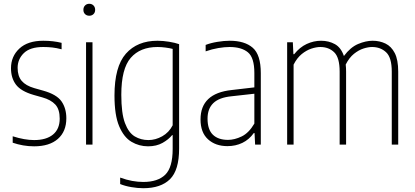

<svg xmlns="http://www.w3.org/2000/svg" viewBox="-20 -763 2188 1013"><path d="M160 9Q130 9 101.8 4Q73.5 -1 47 -10V-44Q110 -24 160 -24Q224.5 -24 259.8 -53.2Q295 -82.5 295 -137Q295 -186.5 271.8 -211.5Q248.5 -236.5 204 -249L158 -262Q90.5 -281.5 64.2 -316.5Q38 -351.5 38 -403Q38 -465.5 82.2 -506.8Q126.5 -548 208 -548Q236 -548 259.2 -545.2Q282.5 -542.5 305 -537V-503Q278 -510 255.8 -512.5Q233.5 -515 208 -515Q139 -515 106 -483Q73 -451 73 -405Q73 -361.5 94.5 -336.2Q116 -311 161 -298L207 -285Q279 -265 304.5 -228.2Q330 -191.5 330 -139Q330 -69.5 285.5 -30.2Q241 9 160 9Z M434 0V-540H468V0ZM451 -680Q437.5 -680 428.8 -688.5Q420 -697 420 -711Q420 -725.5 428.8 -734.2Q437.5 -743 451 -743Q464.5 -743 473.2 -734.2Q482 -725.5 482 -711Q482 -697 473.2 -688.5Q464.5 -680 451 -680Z M736 230Q706 230 672.8 224.2Q639.5 218.5 614 208V174Q647 186 677.2 191.5Q707.5 197 736 197Q812.5 197 851.8 158.8Q891 120.5 891 23V-50H888Q870 -27.5 837.8 -9.2Q805.5 9 761 9Q714 9 673.8 -14.8Q633.5 -38.5 608.8 -96.8Q584 -155 584 -259Q584 -411.5 644.2 -479.8Q704.5 -548 811 -548Q839.5 -548 871.8 -542.8Q904 -537.5 925 -530V21Q925 135 876.8 182.5Q828.5 230 736 230ZM763 -24Q800.5 -24 836 -44Q871.5 -64 891 -102V-505Q876 -509 853.8 -512Q831.5 -515 811 -515Q719.5 -515 669.8 -457.8Q620 -400.5 620 -263Q620 -165.5 639.2 -114Q658.5 -62.5 691 -43.2Q723.5 -24 763 -24Z M1180 8Q1117 8 1077.5 -28Q1038 -64 1038 -133Q1038 -270.5 1202 -288L1322 -302V-378Q1322 -459 1288 -487Q1254 -515 1191 -515Q1165 -515 1132 -509.5Q1099 -504 1065 -492V-526Q1092 -536.5 1127 -542.2Q1162 -548 1192 -548Q1271 -548 1313.5 -511Q1356 -474 1356 -377V0H1326L1323 -61H1319Q1294.5 -26.5 1258.8 -9.2Q1223 8 1180 8ZM1075 -137Q1075 -79.5 1103.2 -52.2Q1131.5 -25 1183 -25Q1217.5 -25 1255.2 -43.2Q1293 -61.5 1322 -111V-268.5L1201 -255Q1136 -248.5 1105.5 -219Q1075 -189.5 1075 -137Z M1495 0V-540H1525L1528 -477H1532Q1561.5 -514 1598.2 -531Q1635 -548 1674 -548Q1714.5 -548 1746.8 -530.2Q1779 -512.5 1794.5 -467.5Q1828.5 -513.5 1869.2 -530.8Q1910 -548 1946 -548Q1983 -548 2013.8 -533.2Q2044.5 -518.5 2062.8 -483Q2081 -447.5 2081 -385V0H2047V-385Q2047 -459.5 2017.2 -487.2Q1987.5 -515 1943 -515Q1923 -515 1897.8 -507Q1872.5 -499 1847.5 -479Q1822.5 -459 1804 -422.5Q1806 -405 1806 -385V0H1772V-385Q1772 -459.5 1743.2 -487.2Q1714.5 -515 1670 -515Q1649 -515 1623 -506.5Q1597 -498 1572 -477.8Q1547 -457.5 1529 -422V0Z"/></svg>

Font: Encode Sans Condensed Thin
Style: Regular
Weight: 100
Width: 3
Designer: Multiple Designers
Foundry: Impallari Type
Version: Version 3.000; ttfautohint (v1.8.3) -l 8 -r 50 -G 200 -x 14 